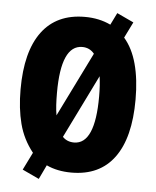

<svg xmlns="http://www.w3.org/2000/svg" viewBox="-56 -803 732 903"><g transform="rotate(5 310.5 -351.5)"><path d="M582 -358Q582 -178 513 -84Q444 10 311 10Q244 10 193 -14L161 53L82 16L123 -67Q76 -126 57.5 -197.5Q39 -269 39 -359Q39 -538 108.5 -631.5Q178 -725 311 -725Q379 -725 433 -699L461 -756L540 -719L503 -644Q543 -598 562.5 -526Q582 -454 582 -358ZM211 -358Q211 -327 212.5 -301Q214 -275 218 -252L368 -556Q346 -583 311 -583Q211 -583 211 -358ZM410 -358Q410 -411 404 -453L257 -154Q278 -132 311 -132Q410 -132 410 -358Z"/></g></svg>

Font: Noto Sans Sinhala ExtraCondensed Black
Style: Regular
Weight: 900
Width: 2
Designer: Jelle Bosma - Monotype Design Team
Foundry: Monotype Imaging Inc.
Version: Version 2.006; ttfautohint (v1.8.4.7-5d5b)